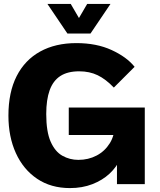

<svg xmlns="http://www.w3.org/2000/svg" viewBox="-20 -940 816 980"><path d="M577 -251H331V-391H719V0H577ZM614 -219Q614 -173 594.5 -130Q575 -87 539 -53.5Q503 -20 451.5 0Q400 20 337 20Q240 20 169.5 -27.5Q99 -75 61 -158.5Q23 -242 23 -350Q23 -469 65 -551.5Q107 -634 185 -677Q263 -720 370 -720Q473 -720 550 -684.5Q627 -649 667 -599L561 -493Q520 -536 478.5 -556Q437 -576 384 -576Q325 -576 288 -552Q251 -528 233.5 -479.5Q216 -431 216 -358Q216 -268 238.5 -217Q261 -166 298.5 -145Q336 -124 380 -124Q431 -124 473 -146Q515 -168 540.5 -209Q566 -250 566 -307ZM222 -920H341L383 -848L425 -920H544L442 -769H324Z"/></svg>

Font: Moderustic ExtraBold
Style: Regular
Weight: 800
Designer: Tural Alisoy
Foundry: TAFT Foundry
Version: Version 2.120